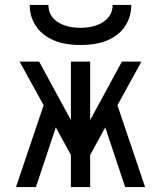

<svg xmlns="http://www.w3.org/2000/svg" viewBox="-20 -762 656 782"><path d="M321.2 -83.8 318 -219 476.5 -511H556ZM45 0 170 -369.8 220 -281.2 126.2 0ZM294.8 -83.8 60 -511H139.5L298 -219ZM268.8 0V-511H347.2V0ZM489.8 0 396 -281.2 446 -369.8 571 0ZM308 -578.8Q242.9 -578.8 199.2 -597.7Q155.6 -616.6 131.7 -648.4Q107.8 -680.2 102.2 -719.2Q101.8 -724.9 101.5 -730.6Q101.2 -736.4 101.2 -742H177.2Q177.2 -736.4 177.9 -730.6Q178.5 -724.9 180 -719.2Q188.6 -686.5 222.9 -667.6Q257.2 -648.8 308 -648.8Q366.1 -648.8 402.4 -673.9Q438.8 -699.1 438.8 -742H514.8Q514.8 -697.2 492.6 -660.2Q470.5 -623.1 424.6 -600.9Q378.8 -578.8 308 -578.8Z"/></svg>

Font: Overpass Mono Light
Style: Regular
Weight: 300
Monospace: yes
Designer: Delve Withrington, Dave Bailey
Foundry: Delve Fonts LLC
Version: Version 4.000